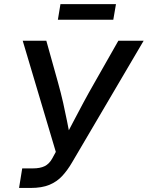

<svg xmlns="http://www.w3.org/2000/svg" viewBox="-20 -929 730 949"><path d="M74.2 0 89.8 -96.7H142.6Q178.2 -96.7 200.7 -107.7Q223.1 -118.7 237.8 -145L255.9 -178.2L92.3 -727.5H209L266.6 -521.5Q281.2 -469.2 292 -421.6Q302.7 -374 311.5 -329.3Q320.3 -284.7 329.1 -239.7H296.4Q320.3 -285.2 343.5 -329.6Q366.7 -374 392.1 -421.4Q417.5 -468.8 447.8 -521.5L564.9 -727.5H689.9L336.4 -126.5Q314 -87.9 287.6 -59.3Q261.2 -30.8 224.1 -15.4Q187 0 131.3 0ZM553.2 -908.7 540 -831.5H266.1L278.8 -908.7Z"/></svg>

Font: Inter 24pt Medium
Style: Italic
Weight: 500
Italic angle: -9.3988°
Designer: Rasmus Andersson
Foundry: rsms
Version: Version 4.001;git-66647c0bb